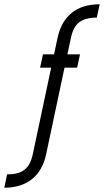

<svg xmlns="http://www.w3.org/2000/svg" viewBox="-111 -650 490 906"><path d="M78.1 -330.6 91.8 -393.6H144L160.6 -471.2Q176.8 -548.3 227.3 -589.1Q277.8 -629.9 359.4 -629.9L345.7 -566.9Q292 -566.9 263.2 -545.2Q234.4 -523.4 223.6 -471.2L207 -393.6H266.6L252.9 -330.6H193.4L106.9 77.1Q90.8 154.3 40 195.1Q-10.7 235.8 -90.8 235.8L-77.6 172.9Q-51.3 172.9 -30.8 167.7Q-10.3 162.6 4.4 151.1Q19 139.6 28.6 121.6Q38.1 103.5 43.9 77.1L130.4 -330.6Z"/></svg>

Font: Fibel Nord
Style: Italic
Weight: 400
Designer: Peter Wiegel
Foundry: Peter Wioegel
Version: Version 000.000